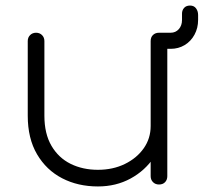

<svg xmlns="http://www.w3.org/2000/svg" viewBox="-20 -665 734 692"><path d="M333 7Q261 7 204 -22.5Q147 -52 113.5 -109Q80 -166 80 -248V-517Q80 -530 88.5 -538.5Q97 -547 110 -547Q123 -547 131.5 -538.5Q140 -530 140 -517V-248Q140 -183 165.5 -139.5Q191 -96 234.5 -74.5Q278 -53 333 -53Q387 -53 430 -74Q473 -95 498 -130.5Q523 -166 523 -211H573Q569 -149 536 -99.5Q503 -50 450.5 -21.5Q398 7 333 7ZM553 0Q540 0 531.5 -8.5Q523 -17 523 -30V-517Q523 -531 531.5 -539Q540 -547 553 -547Q567 -547 575 -539Q583 -531 583 -517V-30Q583 -17 575 -8.5Q567 0 553 0ZM553 -489V-547H595Q613 -547 624.5 -560Q636 -573 636 -593V-616Q636 -628 643.5 -636.5Q651 -645 665 -645Q679 -645 686.5 -635Q694 -625 694 -611V-593Q694 -564 681 -540Q668 -516 645.5 -502.5Q623 -489 595 -489Z"/></svg>

Font: ComfortaaLight
Style: Regular
Weight: 300
Designer: Johan Aakerlund
Foundry: Johan Aakerlund
Version: Version 3.104; ttfautohint (v1.8.1.43-b0c9)